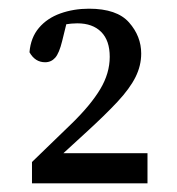

<svg xmlns="http://www.w3.org/2000/svg" viewBox="-20 -851 410 446"><path d="M54.3 -425.2V-474.7L146.8 -564.2Q190.8 -607.1 212.9 -644Q234.9 -680.8 234.9 -719Q234.9 -756.9 215.1 -776.8Q195.2 -796.8 159.5 -796.8Q146.5 -796.8 131 -794.3Q115.6 -791.8 97.6 -783.8L138.2 -811.8L124.4 -755.7Q117.5 -727.4 108.2 -716.9Q98.9 -706.4 84.8 -706.4Q61.5 -706.4 48.5 -729.6Q51.3 -763.7 70.4 -786.2Q89.5 -808.8 120.3 -819.8Q151.1 -830.8 186.6 -830.8Q251.7 -830.8 279.8 -798.8Q308 -766.8 308 -726.6Q308 -698.5 294.8 -672Q281.6 -645.4 252.8 -614.5Q224 -583.6 178.5 -542.1L84.7 -456.1L97.7 -495.2H322.6V-425.2Z"/></svg>

Font: Adobe Variable Font Prototype
Style: Regular
Weight: 389
Designer: Frank Grießhammer
Foundry: Adobe
Version: Version 1.004;hotconv 1.0.113;makeotfexe 2.5.65598